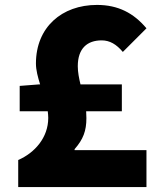

<svg xmlns="http://www.w3.org/2000/svg" viewBox="-20 -760 649 780"><path d="M283 -154C318 -194 331 -228 331 -280C331 -289 330 -299 330 -308H475V-417H307C301 -442 296 -467 296 -491C296 -564 335 -596 393 -596C426 -596 453 -580 479 -549L575 -645C523 -707 460 -740 374 -740C231 -740 126 -649 126 -502C126 -475 134 -446 143 -417H137L60 -411V-308H174C175 -299 176 -290 176 -281C176 -201 121 -139 54 -110V0H575V-150H283Z"/></svg>

Font: Noto Sans Korean Black
Style: Bold
Weight: 900
Designer: Ryoko NISHIZUKA (kana & ideographs); Paul D. Hunt (Latin, Greek & Cyrillic); Wenlong ZHANG (bopomofo); Sandoll Communica
Foundry: Adobe Systems Incorporated
Version: Version 1.000;PS 1;hotconv 1.0.78;makeotf.lib2.5.61930